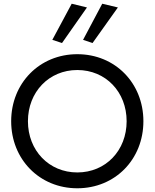

<svg xmlns="http://www.w3.org/2000/svg" viewBox="-20 -1001 830 1031"><path d="M313 -770 447 -961 365 -981 261 -787ZM477 -770 613 -961 529 -981 426 -787ZM40 -350C40 -146 192 10 395 10C599 10 750 -146 750 -350C750 -554 599 -710 395 -710C192 -710 40 -554 40 -350ZM130 -350C130 -507 243 -625 395 -625C548 -625 660 -507 660 -350C660 -193 548 -75 395 -75C243 -75 130 -193 130 -350Z"/></svg>

Font: Jost
Style: Regular
Weight: 400
Version: Version 3.710